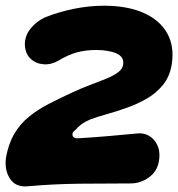

<svg xmlns="http://www.w3.org/2000/svg" viewBox="-43 -642 624 672"><path d="M54 10Q12 14 -8 -16.5Q-28 -47 -22 -91Q-13 -140 7.5 -174.5Q28 -209 59 -234Q90 -259 128 -278.5Q166 -298 209 -318Q246 -335 277 -346.5Q308 -358 332 -368Q356 -378 371 -389.5Q386 -401 388 -416Q390 -430 384 -439.5Q378 -449 364.5 -455Q351 -461 333 -464Q315 -467 295 -467Q256 -467 225.5 -458.5Q195 -450 162 -430Q136 -415 109.5 -417Q83 -419 64.5 -436Q46 -453 44 -484Q43 -516 64 -542Q85 -568 116 -582Q165 -601 217.5 -611.5Q270 -622 320 -622Q404 -622 460.5 -596.5Q517 -571 542.5 -525Q568 -479 558 -416Q551 -374 527.5 -345Q504 -316 471 -297Q438 -278 401.5 -265Q365 -252 331 -242.5Q297 -233 273 -224Q254 -216 241.5 -206.5Q229 -197 221 -187Q208 -179 211 -168Q214 -157 230 -158Q282 -161 334 -165.5Q386 -170 439 -175Q475 -178 498 -149.5Q521 -121 513 -77Q507 -42 478 -21Q449 0 414 0Q323 0 233.5 1Q144 2 54 10Z"/></svg>

Font: Winky Sans ExtraBold
Style: Italic
Weight: 800
Italic angle: -8.97852°
Designer: Simon Atzbach
Foundry: typofactur
Version: Version 1.205